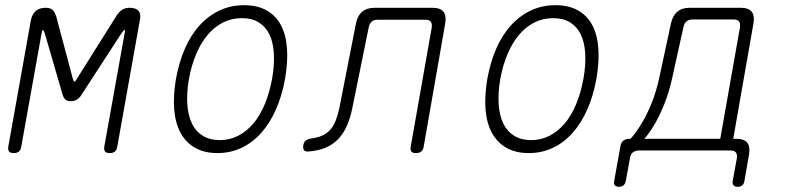

<svg xmlns="http://www.w3.org/2000/svg" viewBox="-20 -580 3040 740"><path d="M432 -15Q430 -2 423 4Q416 10 403 10Q390 10 385 4Q380 -2 382 -15L460 -450Q463 -463 461 -464Q461 -464 461 -464L460 -465Q457 -464 447 -450L295 -216Q287 -203 277 -196.5Q267 -190 253 -190Q239 -190 232 -196.5Q225 -203 221 -216L153 -450Q148 -465 145.5 -464.5Q143 -464 140 -450L62 -15Q60 -2 53 4Q46 10 33 10Q20 10 15 4Q10 -2 12 -15L99 -502Q104 -526 118 -538Q132 -550 156 -550Q165 -550 171.5 -548Q178 -546 183 -541.5Q188 -537 191 -530.5Q194 -524 197 -516L260 -279Q264 -265 267 -265Q270 -265 278 -279L427 -516Q437 -533 449.5 -541.5Q462 -550 480 -550Q504 -550 514 -538Q524 -526 519 -502Z M818 10Q768 10 732.5 -10Q697 -30 676.5 -67Q656 -104 651.5 -156.5Q647 -209 658 -275Q670 -341 693 -393.5Q716 -446 750 -483Q784 -520 827 -540Q870 -560 921 -560Q972 -560 1007.5 -540Q1043 -520 1062.5 -483.5Q1082 -447 1086 -395Q1090 -343 1079 -278Q1067 -211 1043.5 -158Q1020 -105 986.5 -67.5Q953 -30 910.5 -10Q868 10 818 10ZM827 -40Q865 -40 897.5 -56.5Q930 -73 956 -103.5Q982 -134 1000.5 -178.5Q1019 -223 1029 -278Q1038 -331 1035.5 -374Q1033 -417 1018.5 -447Q1004 -477 977.5 -493.5Q951 -510 912 -510Q873 -510 840 -493.5Q807 -477 781 -446.5Q755 -416 736.5 -372.5Q718 -329 708 -275Q699 -221 702 -177.5Q705 -134 720 -103.5Q735 -73 762 -56.5Q789 -40 827 -40Z M1352 -490Q1358 -520 1376 -535Q1394 -550 1424 -550H1647Q1677 -550 1689 -535Q1701 -520 1696 -490L1613 -15Q1611 -2 1603.5 4Q1596 10 1583 10Q1570 10 1565.5 4Q1561 -2 1563 -15L1644 -474Q1646 -489 1640 -496.5Q1634 -504 1619 -504H1436Q1421 -504 1412.5 -496.5Q1404 -489 1401 -474L1338 -164Q1330 -124 1316.5 -94Q1303 -64 1282.5 -43Q1262 -22 1234 -10.5Q1206 1 1169 4Q1157 5 1152 -1Q1147 -7 1149 -20Q1151 -32 1158 -38Q1165 -44 1178 -46Q1203 -49 1221 -57Q1239 -65 1252 -79Q1265 -93 1273.5 -114.5Q1282 -136 1288 -164Z M2018 10Q1968 10 1932.5 -10Q1897 -30 1876.5 -67Q1856 -104 1851.5 -156.5Q1847 -209 1858 -275Q1870 -341 1893 -393.5Q1916 -446 1950 -483Q1984 -520 2027 -540Q2070 -560 2121 -560Q2172 -560 2207.5 -540Q2243 -520 2262.5 -483.5Q2282 -447 2286 -395Q2290 -343 2279 -278Q2267 -211 2243.5 -158Q2220 -105 2186.5 -67.5Q2153 -30 2110.5 -10Q2068 10 2018 10ZM2027 -40Q2065 -40 2097.5 -56.5Q2130 -73 2156 -103.5Q2182 -134 2200.5 -178.5Q2219 -223 2229 -278Q2238 -331 2235.5 -374Q2233 -417 2218.5 -447Q2204 -477 2177.5 -493.5Q2151 -510 2112 -510Q2073 -510 2040 -493.5Q2007 -477 1981 -446.5Q1955 -416 1936.5 -372.5Q1918 -329 1908 -275Q1899 -221 1902 -177.5Q1905 -134 1920 -103.5Q1935 -73 1962 -56.5Q1989 -40 2027 -40Z M2366 140Q2355 140 2350 134.5Q2345 129 2347 118L2371 -15Q2373 -30 2382 -37.5Q2391 -45 2406 -45H2410Q2427 -63 2448.5 -97Q2470 -131 2489 -176.5Q2508 -222 2520 -276L2566 -490Q2573 -520 2590.5 -535Q2608 -550 2638 -550H2835Q2865 -550 2877 -535Q2889 -520 2884 -490L2806 -45H2818Q2848 -45 2860 -30Q2872 -15 2867 15L2849 118Q2847 129 2840.5 134.5Q2834 140 2823 140Q2812 140 2807 134Q2802 128 2804 117L2820 30Q2822 15 2816 7.5Q2810 0 2795 0H2443Q2428 0 2419 7.5Q2410 15 2408 30L2392 117Q2390 128 2383.5 134Q2377 140 2366 140ZM2832 -475Q2834 -490 2828 -497.5Q2822 -505 2807 -505H2650Q2635 -505 2626 -497.5Q2617 -490 2614 -475L2570 -276Q2558 -222 2539.5 -176.5Q2521 -131 2500.5 -97Q2480 -63 2463 -45H2756Z"/></svg>

Font: Maple Mono NL Thin
Style: Italic
Weight: 250
Italic angle: -10°
Monospace: yes
Designer: subframe7536
Version: Version 7.000